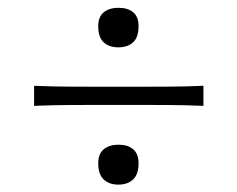

<svg xmlns="http://www.w3.org/2000/svg" viewBox="-20 -554 618 500"><path d="M288.1 -430.7Q312.5 -430.7 326.7 -443.8Q340.8 -457 340.8 -485.8Q340.8 -510.3 326.9 -522Q313 -533.7 288.6 -533.7Q264.6 -533.7 250.2 -522Q235.8 -510.3 235.8 -485.8Q235.8 -457 250 -443.8Q264.2 -430.7 288.1 -430.7ZM288.1 -73.2Q312.5 -73.2 326.7 -86.7Q340.8 -100.1 340.8 -128.9Q340.8 -153.3 326.9 -165.3Q313 -177.2 288.6 -177.2Q264.6 -177.2 250.2 -165.3Q235.8 -153.3 235.8 -128.9Q235.8 -100.1 250 -86.7Q264.2 -73.2 288.1 -73.2ZM68.8 -278.3Q114.7 -280.3 158 -280.5Q201.2 -280.8 238.3 -280.8H340.3Q377.9 -280.8 420.9 -280.5Q463.9 -280.3 509.8 -278.3V-330.6Q463.9 -328.6 420.9 -328.4Q377.9 -328.1 340.3 -328.1H238.3Q201.2 -328.1 158 -328.4Q114.7 -328.6 68.8 -330.6Z"/></svg>

Font: Pinar-VF-FD
Style: Regular
Weight: 300
Designer: Amin Abedi
Version: Version 3.0